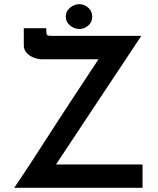

<svg xmlns="http://www.w3.org/2000/svg" viewBox="-20 -900 756 920"><path d="M48 0Q55 -10 75.5 -40.5Q96 -71 125.5 -116Q155 -161 189.5 -215Q224 -269 261 -325.5Q298 -382 333 -435.5Q368 -489 397.5 -533.5Q427 -578 447 -608.5Q467 -639 474 -648L488 -616H182Q162 -616 141.5 -624Q121 -632 107.5 -647Q94 -662 94 -682V-765H202V-751Q202 -732 209 -730Q216 -728 233 -728H657L239 -98L232 -112H663V0ZM295 -820Q295 -846 315.5 -863Q336 -880 360 -880Q384 -880 403 -863Q422 -846 422 -820Q422 -794 403 -777.5Q384 -761 360 -761Q336 -761 315.5 -778Q295 -795 295 -820Z"/></svg>

Font: Josefin Sans Thin SemiBold
Style: Regular
Weight: 600
Version: Version 2.000